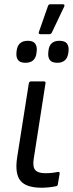

<svg xmlns="http://www.w3.org/2000/svg" viewBox="-20 -868 341 899"><path d="M175 11Q103 11 76 -21.5Q49 -54 60 -129L115 -478Q117 -487 126 -487H185Q195 -487 193 -478L138 -125Q132 -87 145 -72Q158 -57 192 -57Q207 -57 222 -58.5Q237 -60 251 -63Q261 -65 259 -53L251 -6Q250 3 242 4Q229 7 210 9Q191 11 175 11ZM170 -708Q159 -708 162 -718L204 -838Q207 -848 215 -848H275Q279 -848 281 -845.5Q283 -843 281 -838L224 -718Q220 -708 211 -708ZM99 -574Q74 -574 64.5 -587Q55 -600 57 -621L58 -631Q64 -677 110 -677Q135 -677 144.5 -664Q154 -651 152 -631L151 -621Q146 -574 99 -574ZM248 -574Q223 -574 213.5 -587Q204 -600 206 -621L207 -631Q212 -677 258 -677Q284 -677 293.5 -664Q303 -651 301 -631L300 -621Q294 -574 248 -574Z"/></svg>

Font: Sofia Sans Semi Condensed
Style: Italic
Weight: 400
Italic angle: -9°
Designer: Botio Nikoltchev, Ani Petrova
Foundry: lettersoup
Version: Version 4.101